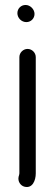

<svg xmlns="http://www.w3.org/2000/svg" viewBox="-20 -692 213 773"><path d="M58 -462V6C58 10.8 56.1 14.8 55 19C50.5 38.6 63 55.5 78 59.5C110.5 68.3 124 34.8 124 6V-462C124 -480 108.7 -495 91 -495C73.3 -495 58 -480 58 -462ZM50 -639C50 -620 66.2 -603 86 -603C104.5 -603 119 -617.5 119 -636C119 -654.7 101.7 -672 83 -672C64.5 -672 50 -657.5 50 -639Z"/></svg>

Font: HoneyBee
Style: Reg
Weight: 400
Foundry: Cannot Into Space Fonts
Version: Version 0.89